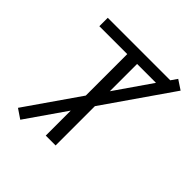

<svg xmlns="http://www.w3.org/2000/svg" viewBox="-216 -917 1103 1103"><g transform="rotate(45 336.0 -365.0)"><path d="M65.4 -662.1V-730.5H573.2L599.6 -768.6L657.2 -730.5L372.1 -319.3V0H292V-203.1L124 39.1L66.4 0L292 -325.2V-662.1ZM372.1 -440.4 525.4 -662.1H372.1Z"/></g></svg>

Font: GenEi M Gothic v2 Regular
Style: Regular
Weight: 400
Version: Version 2.0